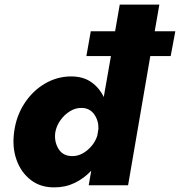

<svg xmlns="http://www.w3.org/2000/svg" viewBox="-20 -800 777 829"><path d="M41 -230Q50 -299 85.5 -353.5Q121 -408 174 -439Q227 -470 287 -470Q339 -470 374 -445.5Q409 -421 428 -381L459 -558H353L372 -665H477L497 -780H668L648 -665H737L717 -558H629L533 0H363L374 -63Q343 -30 303 -10.5Q263 9 216 9Q156 10 113.5 -22.5Q71 -55 51.5 -109.5Q32 -164 41 -230ZM219 -230Q213 -191 231.5 -159Q250 -127 290 -126Q325 -125 356.5 -151Q388 -177 400 -214L405 -244Q406 -279 387 -306Q368 -333 334 -334Q307 -335 282.5 -320Q258 -305 241 -281Q224 -257 219 -230Z"/></svg>

Font: Jost* Heavy
Style: Italic
Weight: 800
Italic angle: -10°
Version: Version 3.7